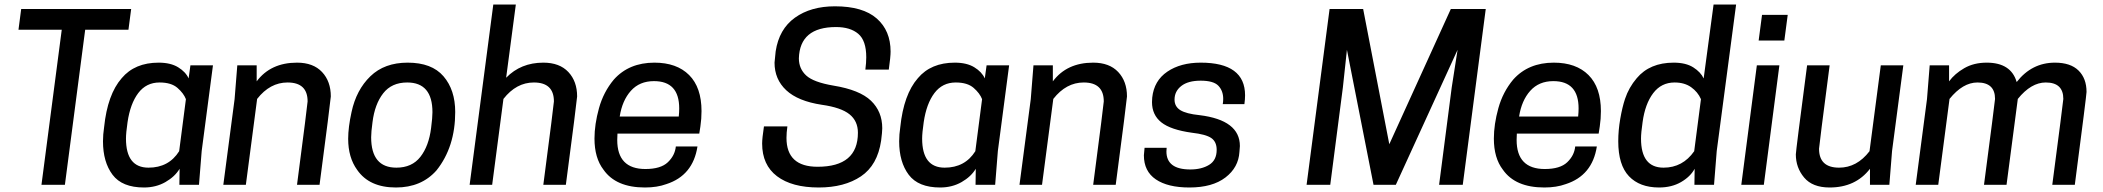

<svg xmlns="http://www.w3.org/2000/svg" viewBox="-20 -820 9333 852"><path d="M268 0H164L254 -688H62L74 -780H562L550 -688H358Z M925 -530H825ZM619 12Q522 12 479.5 -44.5Q437 -101 437 -193Q437 -223 442 -256Q457 -401 520 -473Q578 -542 684 -542Q737 -542 770.5 -521.5Q804 -501 817 -472L825 -530H925L875 -150L863 0H776L777 -71Q756 -36 714 -12Q672 12 619 12ZM639 -76Q729 -76 775 -149L805 -380Q795 -406 767.5 -430Q740 -454 688 -454Q629 -454 593.5 -407Q558 -360 546 -278Q539 -230 539 -205Q539 -76 639 -76Z M1398 0H1298Q1345 -360 1345 -370Q1345 -454 1256 -454Q1178 -454 1121 -381L1071 0H971L1021 -380L1033 -530H1119V-459Q1181 -542 1298 -542Q1370 -542 1409 -500.5Q1448 -459 1448 -392Q1446 -365 1398 0Z M1739 -76Q1808 -76 1845.5 -124Q1883 -172 1893 -252Q1899 -298 1899 -322Q1899 -454 1787 -454Q1718 -454 1680.5 -406Q1643 -358 1633 -278Q1627 -234 1627 -211Q1627 -76 1739 -76ZM1737 12Q1619 12 1565 -66Q1525 -121 1525 -204Q1525 -255 1540 -323Q1561 -421 1623.5 -481.5Q1686 -542 1789 -542Q1896 -542 1948 -481.5Q2000 -421 2000 -323Q2000 -168 1917 -64Q1850 12 1737 12Z M2491 0H2391Q2438 -360 2438 -370Q2438 -454 2349 -454Q2271 -454 2214 -381L2164 0H2064L2169 -800H2269L2226 -475Q2291 -542 2391 -542Q2463 -542 2502 -500.5Q2541 -459 2541 -392Q2539 -365 2491 0Z M2842 12Q2713 12 2658 -67Q2618 -119 2618 -205Q2618 -268 2638 -340Q2658 -412 2704 -467Q2771 -542 2884 -542Q2983 -542 3038 -487Q3093 -432 3093 -327Q3093 -293 3088 -259L3083 -227H2720L2719 -199Q2719 -70 2844 -70Q2912 -70 2943.5 -100Q2975 -130 2979 -170H3075Q3055 -41 2937 -3Q2896 12 2842 12ZM2992 -303Q2994 -322 2994 -339Q2994 -460 2882 -460Q2818 -460 2779.5 -417Q2741 -374 2730 -303Z M3144 0Z M3613 12Q3494 12 3428 -38Q3362 -88 3362 -183Q3362 -206 3370 -259H3474Q3470 -231 3470 -208Q3470 -80 3608 -80Q3787 -80 3787 -231Q3787 -283 3749.5 -313Q3712 -343 3627 -355Q3521 -371 3469 -419.5Q3417 -468 3417 -542L3422 -592Q3437 -691 3507.5 -741.5Q3578 -792 3685 -792Q3809 -792 3870.5 -738Q3932 -684 3932 -591Q3932 -568 3924 -511H3820Q3824 -541 3824 -566Q3824 -640 3788.5 -670Q3753 -700 3690 -700Q3529 -700 3525 -561Q3525 -515 3557.5 -485Q3590 -455 3679 -440Q3795 -421 3845 -373Q3895 -325 3895 -251Q3895 -235 3890 -196Q3874 -87 3800.5 -37.5Q3727 12 3613 12Z M4458 -530H4358ZM4152 12Q4055 12 4012.5 -44.5Q3970 -101 3970 -193Q3970 -223 3975 -256Q3990 -401 4053 -473Q4111 -542 4217 -542Q4270 -542 4303.5 -521.5Q4337 -501 4350 -472L4358 -530H4458L4408 -150L4396 0H4309L4310 -71Q4289 -36 4247 -12Q4205 12 4152 12ZM4172 -76Q4262 -76 4308 -149L4338 -380Q4328 -406 4300.5 -430Q4273 -454 4221 -454Q4162 -454 4126.5 -407Q4091 -360 4079 -278Q4072 -230 4072 -205Q4072 -76 4172 -76Z M4931 0H4831Q4878 -360 4878 -370Q4878 -454 4789 -454Q4711 -454 4654 -381L4604 0H4504L4554 -380L4566 -530H4652V-459Q4714 -542 4831 -542Q4903 -542 4942 -500.5Q4981 -459 4981 -392Q4979 -365 4931 0Z M5258 12Q5162 12 5109 -24Q5056 -60 5056 -131L5059 -164H5157L5156 -148Q5156 -68 5262 -68Q5312 -68 5345.5 -88.5Q5379 -109 5379 -155Q5379 -191 5355 -207.5Q5331 -224 5269 -231Q5175 -244 5133.5 -277Q5092 -310 5092 -367L5093 -387Q5101 -462 5160 -502Q5219 -542 5308 -542Q5505 -542 5505 -397Q5505 -379 5502 -358H5406Q5408 -370 5408 -381Q5408 -417 5386.5 -439.5Q5365 -462 5308 -462Q5252 -462 5222 -438.5Q5192 -415 5192 -378Q5192 -347 5218 -331Q5244 -315 5303 -309Q5482 -287 5482 -172L5480 -146Q5476 -77 5418 -32.5Q5360 12 5258 12Z M5560 0Z M6471 0H6366L6422 -432L6448 -599L6174 0H6075L5957 -599L5939 -432L5883 0H5778L5880 -780H6029L6145 -180L6418 -780H6573Z M6833 12Q6704 12 6649 -67Q6609 -119 6609 -205Q6609 -268 6629 -340Q6649 -412 6695 -467Q6762 -542 6875 -542Q6974 -542 7029 -487Q7084 -432 7084 -327Q7084 -293 7079 -259L7074 -227H6711L6710 -199Q6710 -70 6835 -70Q6903 -70 6934.5 -100Q6966 -130 6970 -170H7066Q7046 -41 6928 -3Q6887 12 6833 12ZM6983 -303Q6985 -322 6985 -339Q6985 -460 6873 -460Q6809 -460 6770.5 -417Q6732 -374 6721 -303Z M7342 12Q7256 12 7208.5 -38Q7161 -88 7161 -193Q7161 -242 7170 -293.5Q7179 -345 7191 -381Q7208 -432 7243 -473Q7301 -542 7407 -542Q7461 -542 7494 -521Q7527 -500 7540 -472L7584 -800H7684L7598 -150L7586 0H7499L7500 -71Q7481 -36 7439.5 -12Q7398 12 7342 12ZM7362 -76Q7447 -76 7498 -149L7528 -380Q7514 -412 7484.5 -433Q7455 -454 7411 -454Q7352 -454 7316 -406.5Q7280 -359 7269 -278Q7262 -230 7262 -205Q7262 -76 7362 -76Z M7807 0H7707L7776 -530H7876ZM7898 -640H7784L7799 -754H7913Z M8099 12Q8023 12 7986 -32Q7949 -76 7949 -135Q7949 -149 7999 -530H8099Q8052 -170 8052 -160Q8052 -76 8141 -76Q8220 -76 8276 -149L8326 -530H8426L8376 -150L8364 0H8278V-71Q8214 12 8099 12Z M9187 0H9087Q9134 -358 9136 -381Q9136 -454 9058 -454Q8993 -454 8934 -381L8884 0H8784Q8831 -358 8833 -381Q8833 -454 8755 -454Q8690 -454 8631 -381L8581 0H8481L8531 -380L8543 -530H8629V-459Q8654 -493 8696.5 -517.5Q8739 -542 8796 -542Q8904 -542 8929 -456Q8996 -542 9099 -542Q9168 -542 9203.5 -507Q9239 -472 9239 -412Q9239 -399 9187 0Z"/></svg>

Font: Tanohe Sans Medium
Style: Italic
Weight: 500
Designer: Village Type and Design LLC & Cristiano Sobral
Foundry: Cooper Hewitt Smithsonian Design Museum
Version: Version 1.00;September 29, 2021;FontCreator 13.0.0.2655 64-b